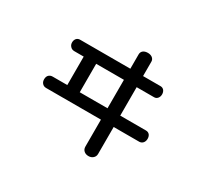

<svg xmlns="http://www.w3.org/2000/svg" viewBox="-146 -989 1293 1199"><g transform="rotate(30 500.0 -390.0)"><path d="M202.1 -621.1Q183.6 -622.1 172.9 -610.4Q163.1 -598.6 163.1 -582Q163.1 -565.4 172.9 -554.7Q183.6 -541 203.1 -541H270.5V-335.9H165Q146.5 -335.9 135.7 -323.2Q127 -312.5 127 -294.9Q127 -278.3 135.7 -267.6Q146.5 -253.9 165 -253.9H560.5V-59.6Q560.5 -40 574.2 -28.3Q586.9 -17.6 606.4 -17.6Q625 -17.6 637.7 -28.3Q652.3 -40 652.3 -59.6V-253.9H837.9Q854.5 -254.9 864.3 -267.6Q873 -279.3 873 -295.9Q873 -312.5 864.3 -324.2Q854.5 -335.9 837.9 -335.9H652.3V-541H778.3Q793.9 -541 803.7 -553.7Q812.5 -565.4 812.5 -581.1Q812.5 -597.7 803.7 -609.4Q793.9 -621.1 778.3 -621.1H652.3V-724.6Q652.3 -742.2 637.7 -752.9Q625 -761.7 606.4 -761.7Q586.9 -761.7 574.2 -752.9Q560.5 -742.2 560.5 -724.6V-621.1ZM560.5 -541V-335.9H360.4V-541Z"/></g></svg>

Font: Gungsuh
Style: Regular
Weight: 400
Version: Version 2.21